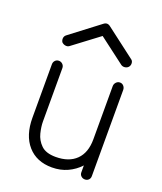

<svg xmlns="http://www.w3.org/2000/svg" viewBox="-123 -715 680 808"><g transform="rotate(20 216.5 -311.0)"><path d="M205 13Q136 13 96.5 -32Q57 -77 57 -156V-395Q57 -405 63.5 -412Q70 -419 80 -419Q90 -419 97 -412Q104 -405 104 -395V-156Q104 -133 111 -104.5Q118 -76 139.5 -55Q161 -34 205 -34Q264 -34 296.5 -66Q329 -98 329 -158V-396Q329 -406 336 -413.5Q343 -421 353 -421Q363 -421 369.5 -413.5Q376 -406 376 -396V-10Q376 0 369.5 6.5Q363 13 353 13Q343 13 336 6.5Q329 0 329 -10V-41Q306 -16 274.5 -1.5Q243 13 205 13ZM100 -492Q93 -487 83.5 -488.5Q74 -490 67 -497Q62 -505 63 -514.5Q64 -524 72 -530L202 -629Q217 -641 232 -629L362 -530Q370 -525 371 -515Q372 -505 366 -497Q360 -490 350.5 -488.5Q341 -487 333 -492L217 -580Z"/></g></svg>

Font: Zen Kurenaido
Style: ARC
Weight: 400
Designer: Yoshimichi Ohira
Foundry: Positype
Version: Version 1.001